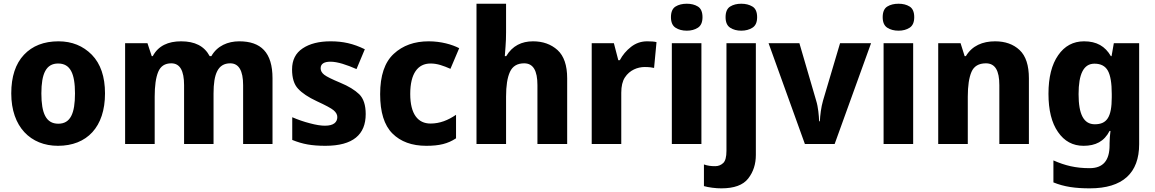

<svg xmlns="http://www.w3.org/2000/svg" viewBox="-20 -780 6258 1040"><path d="M548.8 -273.9C548.8 -364.7 524.9 -434.6 477.5 -483.4C429.7 -531.7 369.6 -556.2 296.9 -556.2C217.8 -556.2 155.3 -531.7 109.9 -483.4C64 -434.6 41 -364.7 41 -273.9C41 -92.3 146.5 9.8 293.9 9.8C451.2 9.8 548.8 -92.3 548.8 -273.9ZM204.1 -273.9C204.1 -381.8 230 -436 294.9 -436C360.8 -436 386.2 -381.8 386.2 -273.9C386.2 -166 361.8 -109.9 295.9 -109.9C229.5 -109.9 204.1 -166 204.1 -273.9Z M1275.9 -556.2C1214.8 -556.2 1156.7 -532.2 1125 -476.1H1115.7C1086.4 -530.8 1035.2 -556.2 960.9 -556.2C891.1 -556.2 837.4 -532.2 807.6 -476.1H801.8L778.8 -545.9H657.7V0H817.9V-256.8C817.9 -314.9 824.2 -359.9 836.9 -390.6C849.6 -421.4 873 -437 907.7 -437C954.6 -437 977.1 -397.5 977.1 -318.8V0H1136.7V-273.9C1136.7 -379.4 1160.2 -437 1227.1 -437C1273.4 -437 1296.9 -397.5 1296.9 -318.8V0H1456.1V-356C1456.1 -496.1 1393.1 -556.2 1275.9 -556.2Z M1960.9 -162.1C1960.9 -210.4 1949.2 -246.6 1925.8 -269.5C1901.9 -292.5 1867.7 -313.5 1822.8 -332C1778.3 -350.6 1749.5 -364.7 1736.3 -375C1723.1 -385.3 1716.8 -397 1716.8 -410.2C1716.8 -434.1 1735.4 -445.8 1770 -445.8C1808.6 -445.8 1858.9 -428.7 1911.1 -405.8L1956.1 -513.2C1893.6 -543.9 1837.4 -556.2 1771 -556.2C1708 -556.2 1657.7 -543.5 1619.6 -518.1C1581.1 -492.7 1562 -454.6 1562 -403.8C1562 -357.4 1572.8 -322.3 1594.7 -299.3C1616.2 -275.9 1649.9 -253.4 1695.8 -231.9C1743.2 -210 1773.9 -193.8 1787.1 -182.6C1800.3 -171.4 1807.1 -159.2 1807.1 -146C1807.1 -118.2 1787.6 -99.1 1740.2 -99.1C1718.3 -99.1 1690.9 -103.5 1658.2 -112.3C1625.5 -120.6 1593.8 -131.8 1563 -145V-22C1590.8 -10.7 1618.7 -2.4 1646 2.4C1673.3 7.3 1705.6 9.8 1742.2 9.8C1892.6 9.8 1960.9 -51.3 1960.9 -162.1Z M2289.1 9.8C2359.9 9.8 2405.8 -1.5 2450.2 -30.8V-158.2C2407.2 -128.9 2362.8 -110.8 2312 -110.8C2244.1 -110.8 2202.1 -161.6 2202.1 -271C2202.1 -381.8 2243.2 -436 2312 -436C2349.1 -436 2380.4 -424.3 2419.9 -407.2L2467.3 -519C2428.2 -539.1 2368.7 -556.2 2302.2 -556.2C2224.6 -556.2 2161.6 -533.7 2112.8 -488.3C2063.5 -442.9 2039.1 -370.1 2039.1 -270C2039.1 -172.9 2061 -101.6 2105.5 -57.1C2149.9 -12.7 2210.9 9.8 2289.1 9.8Z M2561 -759.8V0H2721.2V-256.8C2721.2 -314.9 2728 -359.9 2742.2 -390.6C2756.3 -421.4 2781.7 -437 2819.3 -437C2868.2 -437 2891.1 -397.5 2891.1 -318.8V0H3052.2V-356C3052.2 -425.8 3034.7 -477.1 3000 -508.8C2964.8 -540.5 2920.4 -556.2 2867.2 -556.2C2806.2 -556.2 2755.4 -532.2 2722.2 -476.1H2714.4C2714.8 -486.3 2716.3 -503.4 2718.3 -527.8C2720.2 -551.8 2721.2 -577.6 2721.2 -605V-759.8Z M3485.4 -556.2C3453.1 -556.2 3424.3 -546.4 3398.4 -526.4C3372.6 -506.3 3352.1 -481.9 3337.4 -454.1H3329.1L3305.2 -545.9H3185.1V0H3345.2V-277.8C3345.2 -312.5 3351.6 -340.3 3364.7 -360.4C3390.6 -400.4 3433.6 -417 3472.2 -417C3495.1 -417 3512.7 -414.6 3522.9 -412.1L3536.1 -551.8C3525.9 -555.2 3502.4 -556.2 3485.4 -556.2Z M3619.1 -545.9V0H3779.3V-545.9ZM3700.2 -759.8C3676.3 -759.8 3655.8 -754.9 3639.2 -744.6C3622.6 -734.4 3614.3 -714.8 3614.3 -687C3614.3 -659.7 3622.6 -640.6 3639.2 -629.9C3655.8 -619.1 3676.3 -613.8 3700.2 -613.8C3723.6 -613.8 3743.7 -619.1 3760.3 -629.9C3776.9 -640.6 3785.2 -659.7 3785.2 -687C3785.2 -714.8 3776.9 -734.4 3760.3 -744.6C3743.7 -754.9 3723.6 -759.8 3700.2 -759.8Z M3887.2 240.2C3956.5 240.2 4004.9 222.7 4032.7 187C4060.5 151.4 4074.2 108.9 4074.2 59.1V-545.9H3915V37.1C3915 69.8 3909.2 91.8 3897.5 103C3885.3 114.3 3871.1 120.1 3854 120.1C3832 120.1 3814.5 118.2 3793 110.8V228C3804.2 231.4 3819.3 234.4 3837.4 236.8C3856 239.3 3872.6 240.2 3887.2 240.2ZM3910.2 -687C3910.2 -659.7 3918.5 -640.6 3935.1 -629.9C3951.7 -619.1 3971.7 -613.8 3995.1 -613.8C4018.6 -613.8 4038.6 -619.1 4055.7 -629.9C4072.8 -640.6 4081.1 -659.7 4081.1 -687C4081.1 -714.8 4072.8 -734.4 4055.7 -744.6C4038.6 -754.9 4018.6 -759.8 3995.1 -759.8C3971.7 -759.8 3951.7 -754.9 3935.1 -744.6C3918.5 -734.4 3910.2 -714.8 3910.2 -687Z M4501 0 4698.2 -545.9H4530.3L4438 -234.9C4427.7 -199.2 4422.4 -156.2 4420.9 -123H4417C4415.5 -154.8 4412.1 -199.2 4400.9 -234.9L4310.1 -545.9H4143.1L4339.8 0Z M4766.1 -545.9V0H4926.3V-545.9ZM4847.2 -759.8C4823.2 -759.8 4802.7 -754.9 4786.1 -744.6C4769.5 -734.4 4761.2 -714.8 4761.2 -687C4761.2 -659.7 4769.5 -640.6 4786.1 -629.9C4802.7 -619.1 4823.2 -613.8 4847.2 -613.8C4870.6 -613.8 4890.6 -619.1 4907.2 -629.9C4923.8 -640.6 4932.1 -659.7 4932.1 -687C4932.1 -714.8 4923.8 -734.4 4907.2 -744.6C4890.6 -754.9 4870.6 -759.8 4847.2 -759.8Z M5370.1 -556.2C5302.2 -556.2 5245.6 -532.2 5211.9 -476.1H5205.1L5183.1 -545.9H5062V0H5222.2V-256.8C5222.2 -314.9 5229 -359.9 5242.2 -390.6C5255.4 -421.4 5281.7 -437 5320.3 -437C5370.6 -437 5393.1 -397.5 5393.1 -318.8V0H5553.2V-356C5553.2 -425.8 5536.6 -477.1 5502.9 -508.8C5469.2 -540.5 5424.8 -556.2 5370.1 -556.2Z M5852.1 -556.2C5793.5 -556.2 5746.6 -531.2 5711.9 -481C5676.8 -430.7 5659.2 -361.3 5659.2 -272C5659.2 -183.6 5676.3 -114.3 5710.9 -64.9C5745.1 -15.1 5791 9.8 5849.1 9.8C5914.1 9.8 5960.9 -13.7 5990.2 -70.8H5995.1C5992.7 -52.7 5990.2 -25.4 5990.2 -3.9V6.8C5990.2 89.4 5955.1 130.9 5882.3 130.9C5806.2 130.9 5749 116.7 5686 88.9V208C5744.6 231.9 5804.7 240.2 5883.3 240.2C6061.5 240.2 6150.4 157.2 6150.4 1V-545.9H6013.2L6001 -476.1H5997.1C5966.3 -529.3 5920.4 -556.2 5852.1 -556.2ZM5908.2 -435.1C5942.9 -435.1 5966.8 -422.4 5981 -397C5995.1 -371.6 6002 -329.6 6002 -271V-252.9C6002 -145 5975.1 -106.9 5910.2 -106.9C5850.1 -106.9 5822.3 -160.6 5822.3 -270C5822.3 -379.4 5849.6 -435.1 5908.2 -435.1Z"/></svg>

Font: Avrile Sans
Style: Bold
Weight: 700
Designer: Monotype Design Team, Google (font), Stefan Peev (BGR Cyrillic), Cristiano Sobral (main changes)
Foundry: The Avrile Sans Project Authors
Version: Version 3.110